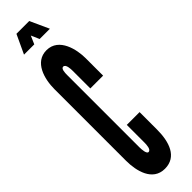

<svg xmlns="http://www.w3.org/2000/svg" viewBox="-311 -871 860 860"><g transform="rotate(-45 119.0 -441.0)"><path d="M64 -890 22 -800H87L104 -839L121 -800H186L145 -890ZM125 -252V-141C125 -127 124 -97 108 -97C96 -97 94 -127 94 -141V-598C94 -614 95 -638 108 -638C124 -638 125 -607 125 -594V-483H206V-594C206 -646 187 -743 107 -743C32 -743 9 -659 9 -594V-141C9 -76 29 8 107 8C183 8 206 -64 206 -141V-252Z"/></g></svg>

Font: League Gothic Condensed
Style: Regular
Weight: 400
Width: 3
Designer: Tyler Finck
Foundry: The League of Moveable Type
Version: Version 1.001;PS 001.001;hotconv 1.0.56;makeotf.lib2.0.21325